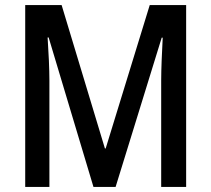

<svg xmlns="http://www.w3.org/2000/svg" viewBox="-20 -734 829 754"><path d="M347 0H434L615 -586H619C616 -528 613 -463 613 -419V0H711V-714H568L395 -151H392L222 -714H79V0H174V-418C174 -461 171 -528 167 -587H171Z"/></svg>

Font: Noto Sans Kannada Condensed Medium
Style: Regular
Weight: 500
Width: 3
Designer: Jelle Bosma - Monotype Design Team
Foundry: Monotype Imaging Inc.
Version: Version 2.005